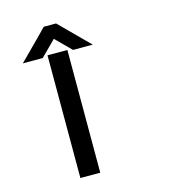

<svg xmlns="http://www.w3.org/2000/svg" viewBox="-120 -923 907 1019"><g transform="rotate(-15 333.5 -413.0)"><path d="M304.2 -674.2V0H195V-674.2ZM282.5 -825.8 441.7 -666.7H333.3L250 -750L166.7 -666.7H57.5Q194.2 -803.3 215 -825.8Z"/></g></svg>

Font: 0xA000-Mono
Style: Mono-Bold
Weight: 700
Version: Version 0.1